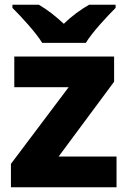

<svg xmlns="http://www.w3.org/2000/svg" viewBox="-20 -786 537 806"><path d="M340.3 -606C367.2 -650.9 431.2 -718.8 465.3 -752.9V-766.1H354C319.3 -746.1 281.2 -719.2 248 -686C212.4 -719.2 179.7 -744.6 143.1 -766.1H32.2V-752.9C68.8 -716.3 129.4 -651.4 157.2 -606ZM469.2 -128.9H226.1L459 -442.9V-548.8H40V-419.9H268.1L25.9 -98.1V0H469.2Z"/></svg>

Font: Noto Reveo Sans
Style: Regular
Weight: 800
Designer: Monotype Design Team
Foundry: Monotype Imaging Inc.
Version: Version 2.007